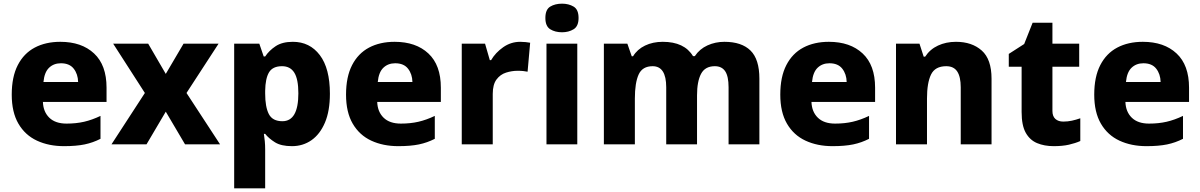

<svg xmlns="http://www.w3.org/2000/svg" viewBox="-20 -787 6546 1047"><path d="M309 -559Q425 -559 493 -495.5Q561 -432 561 -309V-231H214Q216 -177 249 -145Q282 -113 343 -113Q395 -113 438.5 -123Q482 -133 528 -155V-30Q487 -9 441.5 0.5Q396 10 329 10Q246 10 181.5 -20Q117 -50 80.5 -112.5Q44 -175 44 -271Q44 -368 77 -432Q110 -496 169.5 -527.5Q229 -559 309 -559ZM312 -442Q273 -442 247.5 -417.5Q222 -393 217 -340H406Q405 -383 382 -412.5Q359 -442 312 -442Z M770 -280 597 -549H788L884 -384L981 -549H1172L997 -280L1180 0H989L884 -178L779 0H588Z M1577 -559Q1669 -559 1724 -486.5Q1779 -414 1779 -276Q1779 -182 1752 -118.5Q1725 -55 1678.5 -22.5Q1632 10 1572 10Q1513 10 1479.5 -11Q1446 -32 1426 -57H1419Q1422 -38 1424 -17Q1426 4 1426 28V240H1257V-549H1394L1418 -479H1426Q1447 -511 1483 -535Q1519 -559 1577 -559ZM1518 -426Q1467 -426 1447 -392.5Q1427 -359 1426 -292V-277Q1426 -204 1446 -165Q1466 -126 1520 -126Q1607 -126 1607 -278Q1607 -355 1585 -390.5Q1563 -426 1518 -426Z M2132 -559Q2248 -559 2316 -495.5Q2384 -432 2384 -309V-231H2037Q2039 -177 2072 -145Q2105 -113 2166 -113Q2218 -113 2261.5 -123Q2305 -133 2351 -155V-30Q2310 -9 2264.5 0.5Q2219 10 2152 10Q2069 10 2004.5 -20Q1940 -50 1903.5 -112.5Q1867 -175 1867 -271Q1867 -368 1900 -432Q1933 -496 1992.5 -527.5Q2052 -559 2132 -559ZM2135 -442Q2096 -442 2070.5 -417.5Q2045 -393 2040 -340H2229Q2228 -383 2205 -412.5Q2182 -442 2135 -442Z M2817 -559Q2830 -559 2846 -557.5Q2862 -556 2871 -554L2857 -396Q2848 -398 2834 -399.5Q2820 -401 2803 -401Q2771 -401 2739.5 -391Q2708 -381 2687.5 -353.5Q2667 -326 2667 -275V0H2498V-549H2625L2651 -459H2658Q2682 -500 2724 -529.5Q2766 -559 2817 -559Z M3045 -767Q3081 -767 3108 -751Q3135 -735 3135 -689Q3135 -644 3108 -627.5Q3081 -611 3045 -611Q3007 -611 2980.5 -627.5Q2954 -644 2954 -689Q2954 -735 2980.5 -751Q3007 -767 3045 -767ZM3128 -549V0H2960V-549Z M3930 -559Q4024 -559 4072.5 -511.5Q4121 -464 4121 -358V0H3953V-311Q3953 -371 3934.5 -398.5Q3916 -426 3878 -426Q3825 -426 3803 -384.5Q3781 -343 3781 -267V0H3613V-311Q3613 -426 3539 -426Q3483 -426 3462.5 -380.5Q3442 -335 3442 -250V0H3273V-549H3401L3425 -480H3432Q3455 -518 3497.5 -538.5Q3540 -559 3594 -559Q3712 -559 3759 -481H3769Q3795 -520 3838 -539.5Q3881 -559 3930 -559Z M4500 -559Q4616 -559 4684 -495.5Q4752 -432 4752 -309V-231H4405Q4407 -177 4440 -145Q4473 -113 4534 -113Q4586 -113 4629.5 -123Q4673 -133 4719 -155V-30Q4678 -9 4632.5 0.5Q4587 10 4520 10Q4437 10 4372.5 -20Q4308 -50 4271.5 -112.5Q4235 -175 4235 -271Q4235 -368 4268 -432Q4301 -496 4360.5 -527.5Q4420 -559 4500 -559ZM4503 -442Q4464 -442 4438.5 -417.5Q4413 -393 4408 -340H4597Q4596 -383 4573 -412.5Q4550 -442 4503 -442Z M5193 -559Q5280 -559 5333.5 -511.5Q5387 -464 5387 -358V0H5219V-311Q5219 -368 5200 -397Q5181 -426 5140 -426Q5079 -426 5057 -380.5Q5035 -335 5035 -250V0H4866V-549H4994L5017 -478H5025Q5051 -518 5095 -538.5Q5139 -559 5193 -559Z M5778 -124Q5803 -124 5825.5 -129Q5848 -134 5871 -142V-18Q5844 -6 5809 2Q5774 10 5726 10Q5675 10 5635.5 -6.5Q5596 -23 5573.5 -63Q5551 -103 5551 -176V-423H5481V-493L5565 -547L5611 -663H5719V-549H5865V-423H5719V-182Q5719 -153 5735 -138.5Q5751 -124 5778 -124Z M6212 -559Q6328 -559 6396 -495.5Q6464 -432 6464 -309V-231H6117Q6119 -177 6152 -145Q6185 -113 6246 -113Q6298 -113 6341.5 -123Q6385 -133 6431 -155V-30Q6390 -9 6344.5 0.5Q6299 10 6232 10Q6149 10 6084.5 -20Q6020 -50 5983.5 -112.5Q5947 -175 5947 -271Q5947 -368 5980 -432Q6013 -496 6072.5 -527.5Q6132 -559 6212 -559ZM6215 -442Q6176 -442 6150.5 -417.5Q6125 -393 6120 -340H6309Q6308 -383 6285 -412.5Q6262 -442 6215 -442Z"/></svg>

Font: Noto Sans Kannada ExtraBold
Style: Regular
Weight: 800
Designer: Jelle Bosma - Monotype Design Team
Foundry: Monotype Imaging Inc.
Version: Version 2.005; ttfautohint (v1.8.4.7-5d5b)